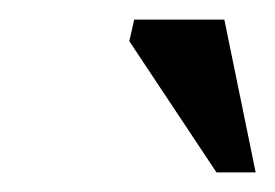

<svg xmlns="http://www.w3.org/2000/svg" viewBox="-20 -697 281 196"><path d="M241 -521H201L112 -655L117 -677H209Z"/></svg>

Font: STIX Two Text Medium
Style: Italic
Weight: 500
Italic angle: -12°
Designer: Ross Mills, John Hudson & Paul Hanslow, Tiro Typeworks Ltd; with prior portions MicroPress Inc. and Coen Hoffman, Elsevi
Foundry: Tiro Typeworks Ltd
Version: Version 2.13 b171